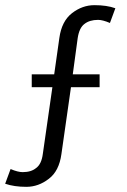

<svg xmlns="http://www.w3.org/2000/svg" viewBox="-23 -655 491 744"><path d="M304 -562Q284 -547 278 -507L259 -367H363V-317H252L215 -58Q206 8 166 38Q126 69 79 69Q32 69 -3 57L18 0Q46 12 65 12Q98 12 117 -4Q138 -19 143 -59L180 -317H100V-367H187L207 -508Q216 -573 256 -604Q296 -635 343 -635Q391 -635 424 -623L403 -566Q375 -578 357 -578Q324 -578 304 -562Z"/></svg>

Font: Karla Neue
Style: Regular
Weight: 400
Designer: Jonathan Pinhorn
Foundry: PYRS Fontlab Ltd. / Made with FontLab
Version: Version 1.000;PS 001.001;hotconv 1.0.56